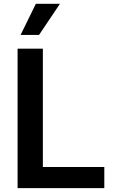

<svg xmlns="http://www.w3.org/2000/svg" viewBox="-20 -981 606 1001"><path d="M87.4 -799H183.6L292.6 -961.3H166.9ZM71.7 0H523.8V-110.4H203.5V-727.3H71.7Z"/></svg>

Font: TID UI Semi Bold
Style: Regular
Weight: 600
Designer: The TID Project Authors
Foundry: Bakken & Bæck
Version: Version 1.001;hotconv 1.0.109;makeotfexe 2.5.65596